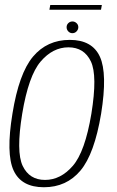

<svg xmlns="http://www.w3.org/2000/svg" viewBox="-20 -764 481 787"><path d="M160 3.5Q252.5 3.5 309.8 -64.8Q367 -133 394.5 -298Q421 -462.5 389.5 -531.5Q358 -600.5 266 -600.5Q173 -600.5 115.2 -531.8Q57.5 -463 31 -298Q4 -134 35.8 -65.2Q67.5 3.5 160 3.5ZM164.5 -26.5Q100.5 -26.5 73 -84Q45.5 -141.5 71 -297.5Q97 -454 146.8 -512Q196.5 -570 260.5 -570Q325 -570 352.5 -512.2Q380 -454.5 354.5 -297.5Q328.5 -142 278.5 -84.2Q228.5 -26.5 164.5 -26.5ZM276.5 -628Q287 -628 294 -635.5Q301 -643 301 -652.5Q301 -662.5 293.8 -669.2Q286.5 -676 277 -676Q267 -676 260 -669.2Q253 -662.5 253 -652.5Q253 -642.5 260 -635.2Q267 -628 276.5 -628ZM182.5 -724H394L397.5 -743.5H186Z"/></svg>

Font: Anybody SemiCondensed ExtraLight
Style: Italic
Weight: 250
Width: 4
Italic angle: -10°
Version: Version 1.113;gftools[0.9.25]